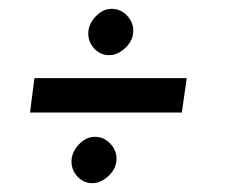

<svg xmlns="http://www.w3.org/2000/svg" viewBox="-20 -524 514 435"><path d="M142 -158Q142 -179 158.5 -196.5Q175 -214 195 -214Q215 -214 229.5 -199Q244 -184 244 -164Q244 -143 226.5 -126Q209 -109 189 -109Q170 -109 156 -123.5Q142 -138 142 -158ZM180 -448Q180 -469 196.5 -486.5Q213 -504 233 -504Q253 -504 267.5 -489Q282 -474 282 -454Q282 -433 264.5 -416Q247 -399 227 -399Q208 -399 194 -413.5Q180 -428 180 -448ZM58 -347H403L392 -269H48Z"/></svg>

Font: Bellota Text
Style: Bold Italic
Weight: 700
Italic angle: -7.5°
Designer: Kemie Guaida
Foundry: Kemie Guaida
Version: Version 4.001